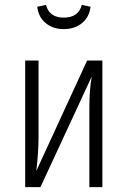

<svg xmlns="http://www.w3.org/2000/svg" viewBox="-20 -773 527 793"><path d="M243.2 -652.8Q198.7 -652.8 168.7 -677.7Q138.7 -702.6 133.8 -745.1L169.9 -752.9Q183.6 -700.2 243.2 -700.2Q304.2 -700.2 317.9 -752.9L354 -745.1Q349.1 -702.6 318.8 -677.7Q288.6 -652.8 243.2 -652.8ZM402.8 -522.9V0H349.1V-329.1Q349.1 -403.3 358.9 -457L147 0H84V-522.9H139.2V-211.9Q139.2 -143.1 129.9 -66.9L339.8 -522.9Z"/></svg>

Font: Fira Sans Compressed Light
Style: Regular
Weight: 300
Width: 1
Designer: Carrois Corporate & Edenspiekermann AG
Foundry: Carrois Corporate GbR & Edenspiekermann AG
Version: Version 4.203;PS 004.203;hotconv 1.0.88;makeotf.lib2.5.64775